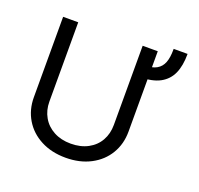

<svg xmlns="http://www.w3.org/2000/svg" viewBox="-131 -893 1088 1050"><g transform="rotate(20 413.0 -368.0)"><path d="M584 -541V-609.4Q630.9 -609.4 657.2 -624.5Q683.6 -639.6 694.8 -668.9Q706.1 -698.2 706.1 -744.1V-749H787.1Q787.1 -679.7 766.6 -634.3Q746.1 -588.9 701.7 -564.9Q657.2 -541 584 -541ZM628.9 -707V-239.3Q628.9 -167 594.7 -109.9Q560.5 -52.7 498 -20Q435.5 12.7 353.5 12.7Q271.5 12.7 209 -20Q146.5 -52.7 112.3 -109.9Q78.1 -167 78.1 -239.3V-707H166V-246.1Q166 -195.3 189 -155.3Q211.9 -115.2 254.4 -92.3Q296.9 -69.3 353.5 -69.3Q411.1 -69.3 453.6 -92.3Q496.1 -115.2 518.6 -155.3Q541 -195.3 541 -246.1V-707Z"/></g></svg>

Font: Pretendard JP Variable
Style: Regular
Weight: 400
Designer: Base glyphs from Inter by Rasmus Andersson; Hangul glyphs from Noto Sans CJK(Source Han Sans) by Jang Soo-young and Kang
Foundry: Kil Hyung-jin
Version: Version 1.307;Glyphs 3.2 (3192)